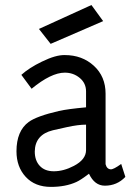

<svg xmlns="http://www.w3.org/2000/svg" viewBox="-20 -732 530 768"><path d="M399.4 10.7Q358.4 10.7 335.9 -37.1Q302.7 -11.7 285.2 -3.9Q242.2 15.6 183.6 15.6Q120.1 15.6 83 -24.4Q45.9 -64.5 45.9 -127Q45.9 -208 94.7 -244.1Q127 -267.6 215.8 -288.1Q250 -295.9 324.2 -302.7V-366.2Q324.2 -399.4 298.8 -420.4Q273.4 -441.4 239.3 -441.4Q184.6 -441.4 106.4 -377L65.4 -432.6Q96.7 -460.9 147.5 -485.4Q203.1 -512.7 239.3 -511.7Q308.6 -511.7 355.5 -468.8Q402.3 -425.8 402.3 -357.4V-75.2Q407.2 -55.7 422.9 -54.7Q433.6 -53.7 464.8 -76.2L481.4 -24.4Q448.2 10.7 399.4 10.7ZM324.2 -233.4Q293 -233.4 248 -223.6Q234.4 -220.7 191.4 -210.9Q120.1 -193.4 119.1 -126Q119.1 -89.8 139.2 -68.4Q159.2 -46.9 195.3 -46.9Q234.4 -46.9 275.4 -68.4Q324.2 -93.8 324.2 -131.8ZM182.6 -556.6 135.7 -616.2 345.7 -711.9 392.6 -647.5Z"/></svg>

Font: Puritan
Style: Regular
Weight: 400
Version: 2.0a